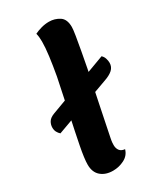

<svg xmlns="http://www.w3.org/2000/svg" viewBox="-230 -828 783 922"><g transform="rotate(-30 161.0 -367.0)"><path d="M114 20Q73 20 47.5 -2Q22 -24 22 -66Q22 -99 35 -165.5Q48 -232 67 -320Q86 -408 106 -507Q116 -563 122 -609.5Q128 -656 128 -688Q128 -714 123 -734Q139 -742 160.5 -748Q182 -754 204 -754Q235 -754 261 -737.5Q287 -721 287 -677Q287 -664 281.5 -630Q276 -596 268 -552.5Q260 -509 252 -467Q230 -361 216 -293Q202 -225 194 -185.5Q186 -146 182 -126.5Q178 -107 177.5 -99Q177 -91 177 -85Q177 -67 186 -55Q195 -43 215 -41Q206 -10 176.5 5Q147 20 114 20ZM-16 -262Q-25 -270 -30.5 -280.5Q-36 -291 -36 -305Q-36 -322 -27 -336.5Q-18 -351 6 -360L340 -484Q350 -475 354 -462Q358 -449 358 -438Q358 -415 341.5 -400Q325 -385 292 -374Z"/></g></svg>

Font: Sansita Swashed SemiBold
Style: Regular
Weight: 600
Designer: Pablo Cosgaya
Foundry: Omnibus-Type
Version: Version 1.003; ttfautohint (v1.8.3)